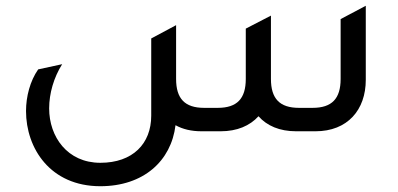

<svg xmlns="http://www.w3.org/2000/svg" viewBox="-20 -454 1375 664"><path d="M1158 -388V-181C1158 -113 1128 -81 1061 -81H1014C947 -81 917 -113 917 -181V-400L830 -355V-181C830 -113 800 -81 733 -81H686C619 -81 589 -113 589 -181V-367L503 -321V-54C503 43 439 109 327 109C213 109 150 19 150 -79C150 -131 166 -186 195 -232L112 -214C84 -174 70 -120 70 -70C70 59 154 190 327 190C476 190 572 103 587 -21C612 -7 642 0 677 0H743C800 0 844 -19 874 -52C903 -19 947 0 1004 0H1071C1182 0 1245 -74 1245 -178V-434L1158 -388Z"/></svg>

Font: Tajawal Medium
Style: Regular
Weight: 500
Designer: Boutros Fonts
Foundry: Created by Boutros International 2017
Version: Version 1.700